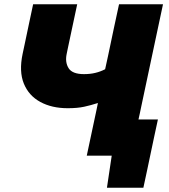

<svg xmlns="http://www.w3.org/2000/svg" viewBox="-20 -733 796 904"><path d="M388.5 0Q399.5 -51.5 410.2 -102Q421 -152.5 434.5 -216L441 -248Q408.5 -237.5 376.5 -230.5Q344.5 -223.5 299 -223.5Q224 -223.5 169.8 -253Q115.5 -282.5 92.2 -339.5Q69 -396.5 86.5 -479.5Q89 -491.5 91.2 -501.5Q93.5 -511.5 96 -524Q108 -580 117 -623.8Q126 -667.5 136 -713H343.5Q330.5 -652 320.2 -603.8Q310 -555.5 299 -504L294 -479.5Q285.5 -440 303 -412Q320.5 -384 375.5 -384Q404.5 -384 428.5 -389.8Q452.5 -395.5 475 -407L489.5 -473.5Q504 -543.5 515.8 -598.5Q527.5 -653.5 540.5 -713H747.5Q735 -654 723.2 -599Q711.5 -544 696.5 -473.5L645 -231Q641.5 -215 638.5 -199.8Q635.5 -184.5 632 -170.5H723.5Q714.5 -130 705.8 -88.5Q697 -47 688.5 -6.5Q680.5 32 672 72Q663.5 112 655 151H483.5L506 0Z"/></svg>

Font: Commissioner ExtraBold
Style: Italic
Weight: 800
Italic angle: -12°
Designer: Kostas Bartsokas
Foundry: Kostas Bartsokas
Version: Version 1.000; ttfautohint (v1.8.3)